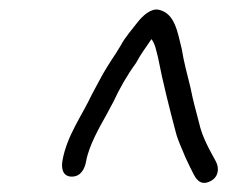

<svg xmlns="http://www.w3.org/2000/svg" viewBox="-20 -681 488 412"><path d="M165 -336C171 -369 194 -409 208 -434L223 -462C237 -492 253 -520 272 -546C282 -565 293 -579 305 -597C313 -587 315 -573 319 -558C329 -506 344 -447 357 -398C362 -378 371 -361 378 -343L388 -322C396 -308 404 -277 433 -293C449 -302 451 -320 443 -335C430 -359 414 -386 407 -418C401 -442 394 -465 389 -492C381 -525 375 -545 370 -576C361 -611 356 -652 321 -660C304 -664 286 -647 275 -633C265 -620 247 -599 240 -585L229 -567C215 -546 204 -529 192 -506L177 -478C156 -433 123 -389 114 -336C111 -319 115 -302 134 -302C153 -302 162 -318 165 -336ZM223 -462V-461ZM378 -343ZM388 -322ZM407 -418ZM370 -576ZM177 -478Z"/></svg>

Font: Blanket
Style: LightObl
Weight: 300
Foundry: Cannot Into Space Fonts
Version: Version 0.9